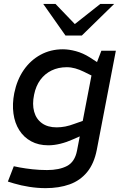

<svg xmlns="http://www.w3.org/2000/svg" viewBox="-20 -766 648 995"><path d="M216.4 209Q175.1 209 131.8 202.3Q88.5 195.5 52.3 184.6L20.8 174.9L51.5 95.5L82.4 101.8Q112.2 107.3 148.8 111.3Q185.5 115.3 223.8 115.3Q287 115.3 327.4 94.1Q367.8 72.9 379.1 14.7L460.1 -406.2L474.9 -423.9L505.4 -503.2H580.4L481.6 10.4Q467.6 82.1 431.4 126Q395.1 170 340.6 189.5Q286.1 209 216.4 209ZM230.6 -13Q179.3 -13 141.3 -33.8Q103.2 -54.5 79.8 -91.5Q56.4 -128.4 49.7 -177.7Q42.9 -227.1 53.9 -283.5Q67.9 -352.1 102.8 -402.9Q137.8 -453.6 190 -482.1Q242.2 -510.6 306 -510.6Q336.9 -510.6 373.3 -500.8Q409.7 -491 445 -468.8L492.5 -438.1L460.3 -371.7L414.3 -394.4Q392 -405.3 370.1 -411.5Q348.2 -417.7 326 -417.7Q282.2 -417.7 247.2 -400.7Q212.2 -383.7 189 -352.1Q165.8 -320.5 156.7 -275.4Q146.3 -225.9 156.9 -187.5Q167.4 -149.2 197.3 -127.6Q227.2 -106 273.2 -106Q295.6 -106 318.4 -110.4Q341.3 -114.9 366.6 -124.6L409.2 -139.6L423.9 -72.7L358.6 -44Q325.9 -29.2 293 -21.1Q260 -13 230.6 -13ZM319.3 -581.9 355.1 -631.3 499.6 -745.5H571.5L404.1 -581.9ZM319.3 -581.9 204.2 -745.5H267.7L381.1 -627.4L404.1 -581.9Z"/></svg>

Font: REM Medium
Style: Italic
Weight: 500
Italic angle: -11°
Designer: Octavio Pardo
Foundry: Ashler Design
Version: Version 1.005;gftools[0.9.28]